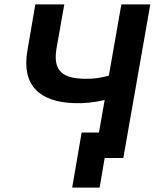

<svg xmlns="http://www.w3.org/2000/svg" viewBox="-20 -720 712 875"><path d="M309 135H434L457 0H542L665 -700H533L476 -375C435 -364 403 -360 365 -361C273 -363 218 -390 238 -502L273 -700H141L105 -490C77 -331 161 -255 317 -250C361 -248 408 -253 457 -264L431 -116H352Z"/></svg>

Font: Fixel Display 20240404 SemiBold
Style: Italic
Weight: 600
Italic angle: -10°
Designer: AlfaBravo + MacPaw
Foundry: Kyrylo Tkachov, Marchela Mozhyna, Serhii Makarenko, Maria Weinstein, Zakhar Kryvoshyya
Version: Version 1.211;Glyphs 3.2 (3225)